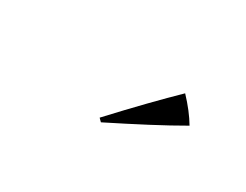

<svg xmlns="http://www.w3.org/2000/svg" viewBox="-32 -1012 504 394"><g transform="rotate(30 219.5 -815.0)"><path d="M208 -746C272 -778 326 -806 369 -831C369 -831 369 -831 369 -831C359 -848 345 -866 328 -884C328 -884 328 -884 328 -884C294 -851 252 -808 201 -753C201 -753 208 -746 208 -746C208 -746 208 -746 208 -746Z"/></g></svg>

Font: Cinzel Utterance
Style: Regular
Weight: 500
Designer: Natanael Gama
Foundry: ""
Version: ""